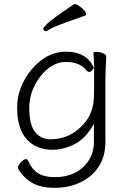

<svg xmlns="http://www.w3.org/2000/svg" viewBox="-20 -728 620 918"><path d="M488 -457Q484 -381 484 -358V-50Q484 21 451 70Q418 119 363.5 144.5Q309 170 242 170Q175 170 135 147Q95 124 68 82Q66 79 66 71Q66 63 80 48Q94 33 103 33Q112 33 114 40Q133 82 162 100.5Q191 119 243.5 119Q296 119 337.5 98.5Q379 78 404 39.5Q429 1 429 -51V-136L420 -121Q384 -62 333 -37Q282 -12 230 -12Q153 -12 107.5 -62.5Q62 -113 62 -213Q62 -313 132 -397Q204 -481 294.5 -481Q385 -481 421 -419L431 -401L427 -475Q427 -480 441.5 -480Q456 -480 472 -473.5Q488 -467 488 -458ZM421 -393Q414 -384 407 -384Q400 -384 397 -388Q364 -432 294 -432Q261 -432 228.5 -413Q196 -394 172 -361Q120 -293 120 -212Q120 -131 148 -96.5Q176 -62 222 -62Q315 -62 380 -135Q426 -186 429 -263Q430 -290 430 -324V-405ZM388 -654Q339 -636 290.5 -619Q242 -602 222.5 -590.5Q203 -579 198.5 -579Q194 -579 190.5 -582.5Q187 -586 187 -590.5Q187 -595 205 -614Q223 -633 334 -708Q336 -708 341 -708Q346 -708 358 -700Q392 -676 392 -659Q392 -655 388 -654Z"/></svg>

Font: ToneOZ-Pinyin-WenKai-Light
Style: Light
Weight: 300
Designer: Fontworks Inc.
Foundry: ToneOZ
Version: Version 0.240331